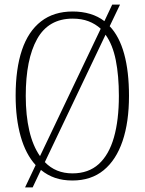

<svg xmlns="http://www.w3.org/2000/svg" viewBox="-20 -775 630 835"><path d="M135 -57Q92 -104 70 -181.5Q48 -259 48 -359Q48 -476 75.5 -557.5Q103 -639 158.5 -682Q214 -725 296 -725Q337 -725 372 -714.5Q407 -704 434 -683L468 -755H502L457 -661Q499 -617 520 -540.5Q541 -464 541 -358Q541 -244 513 -161.5Q485 -79 430.5 -34.5Q376 10 295 10Q253 10 219.5 -1.5Q186 -13 158 -36L122 40H89ZM295 -21Q365 -21 409.5 -61.5Q454 -102 475.5 -177.5Q497 -253 497 -358Q497 -446 483.5 -513.5Q470 -581 439 -624L175 -70Q222 -21 295 -21ZM418 -650Q395 -671 365 -682.5Q335 -694 296 -694Q191 -694 141.5 -605.5Q92 -517 92 -358Q92 -273 107.5 -206.5Q123 -140 154 -96Z"/></svg>

Font: Noto Serif Khmer Condensed ExtraLight
Style: Regular
Weight: 250
Width: 3
Designer: Danh Hong and the Monotype Design Team
Foundry: Monotype Imaging Inc.
Version: Version 2.004